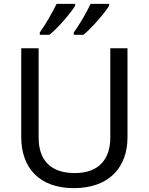

<svg xmlns="http://www.w3.org/2000/svg" viewBox="-20 -964 771 994"><path d="M545 -934V-944H449C428 -899 390 -834 362 -796V-784H412C457 -820 524 -899 545 -934ZM369 -934V-944H273C251 -899 214 -834 186 -796V-784H236C281 -820 348 -899 369 -934ZM640 -252V-714H551V-252C551 -144 496 -68 367 -68C242 -68 180 -135 180 -251V-714H90V-254C90 -95 184 10 362 10C551 10 640 -104 640 -252Z"/></svg>

Font: Noto Sans Miao
Style: Regular
Weight: 400
Designer: Monotype Design Team
Foundry: Monotype Imaging Inc.
Version: Version 2.003